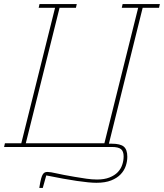

<svg xmlns="http://www.w3.org/2000/svg" viewBox="-23 -718 801 938"><path d="M169 200Q174 168 178 154Q182 140 186 134Q191 126 197 124Q203 122 209 122Q223 122 253 129Q283 136 342 146Q371 151 399 155Q427 159 451 159Q487 159 512 149Q537 139 552 123.5Q567 108 574 87.5Q581 67 581 46Q581 21 568 10.5Q555 0 523 0H-3L1 -18H81L246 -680H166L170 -698H352L348 -680H268L103 -18H487L652 -680H572L576 -698H758L754 -680H674L509 -16H523Q565 -16 582 -1.5Q599 13 599 48Q599 70 591.5 92.5Q584 115 566.5 133.5Q549 152 520 163.5Q491 175 448 175Q380 175 203 139L186 200H169Z"/></svg>

Font: IBM Plex Serif Thin
Style: Italic
Weight: 100
Italic angle: -14°
Designer: Mike Abbink, Paul van der Laan, Pieter van Rosmalen
Foundry: Bold Monday
Version: Version 3.001